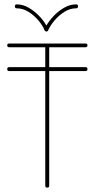

<svg xmlns="http://www.w3.org/2000/svg" viewBox="-20 -858 432 878"><path d="M371 -551Q380 -551 380 -542Q380 -533 371 -533H205V-9Q205 0 196 0Q187 0 187 -9V-533H22Q13 -533 13 -542Q13 -551 22 -551H187V-642H22Q13 -642 13 -651Q13 -659 22 -659H371Q380 -659 380 -651Q380 -642 371 -642H205V-551ZM184 -719Q176 -740 156.5 -763.5Q137 -787 111 -803.5Q85 -820 56 -820Q48 -820 48 -829Q48 -838 56 -838Q86 -838 112.5 -822Q139 -806 160 -784Q181 -762 192 -741Q204 -762 224.5 -784Q245 -806 272 -822Q299 -838 328 -838Q337 -838 337 -829Q337 -820 328 -820Q300 -820 274 -803.5Q248 -787 228.5 -763.5Q209 -740 200 -719Q198 -714 192 -714Q187 -714 184 -719Z"/></svg>

Font: Libertine Sup Thin
Style: Regular
Weight: 100
Designer: Bastien Sozeau
Foundry: NBR — Bastien Sozeau
Version: Version 2.003; ttfautohint (v1.8.4.7-5d5b);gftools[0.9.33]